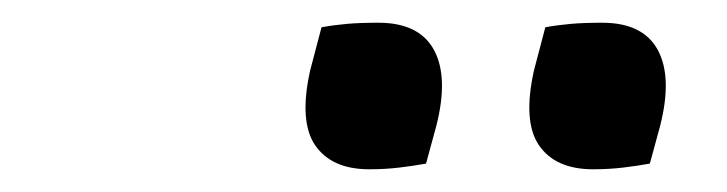

<svg xmlns="http://www.w3.org/2000/svg" viewBox="-20 -783 640 169"><path d="M263 -759Q274 -761 285.5 -762Q297 -763 313 -763Q349 -763 362 -739Q375 -715 364 -672L355 -639Q344 -637 331.5 -635.5Q319 -634 305 -634Q272 -634 257.5 -655Q243 -676 253 -721ZM460 -759Q471 -761 482.5 -762Q494 -763 510 -763Q546 -763 559 -739Q572 -715 561 -672L552 -639Q541 -637 528.5 -635.5Q516 -634 502 -634Q469 -634 454.5 -655Q440 -676 450 -721Z"/></svg>

Font: Recursive Sn Csl St Med
Style: Italic
Weight: 500
Italic angle: -15°
Version: Version 1.079;hotconv 1.0.112;makeotfexe 2.5.65598; ttfautoh